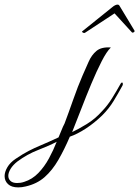

<svg xmlns="http://www.w3.org/2000/svg" viewBox="-266 -527 604 833"><path d="M103 -385Q102 -384 99 -384Q95 -384 91.5 -387Q88 -390 92 -392L220 -495Q234 -507 244 -507Q250 -507 253 -501L317 -395Q318 -394 318 -392Q318 -389 313.5 -386.5Q309 -384 306 -387L231 -469ZM-155 282Q-171 286 -187 286Q-216 286 -231 272Q-246 258 -246 237Q-246 219 -234 198.5Q-222 178 -198 162Q-167 141 -142 128Q-117 115 -87 102.5Q-57 90 -12 69Q-5 53 1 37.5Q7 22 14 9Q31 -36 51.5 -94.5Q72 -153 92 -199Q106 -230 118.5 -259Q131 -288 152.5 -306Q174 -324 215 -321Q197 -304 175 -261Q153 -218 130 -163Q107 -108 85.5 -52Q64 4 47 46Q73 34 110 11.5Q147 -11 178 -46Q201 -70 220 -100.5Q239 -131 258 -165Q261 -169 263 -169Q267 -169 267 -163Q267 -158 265 -155Q247 -122 227 -89Q207 -56 178 -27Q143 7 106 31Q69 55 37 66Q13 122 -13 167Q-39 212 -72.5 241.5Q-106 271 -155 282ZM-161 262Q-126 251 -99.5 223.5Q-73 196 -53.5 160Q-34 124 -20 88Q-52 105 -100 123.5Q-148 142 -191 174Q-210 189 -220 205.5Q-230 222 -230 236Q-230 249 -220.5 258Q-211 267 -192 267Q-185 267 -177.5 266Q-170 265 -161 262Z"/></svg>

Font: MonteCarlo
Style: Regular
Weight: 400
Designer: Robert E. Leuschke
Foundry: Robert E. Leuschke
Version: Version 1.010; ttfautohint (v1.8.3)